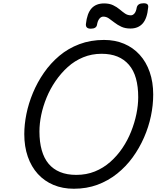

<svg xmlns="http://www.w3.org/2000/svg" viewBox="-20 -1139 968 1178"><path d="M433 19Q364 19 308 -4.5Q252 -28 212 -72Q172 -116 150.5 -178Q129 -240 129 -316Q129 -375 142 -439.5Q155 -504 182 -569Q209 -634 249.5 -692.5Q290 -751 344 -796.5Q398 -842 467 -868Q536 -894 618 -894Q686 -894 741.5 -870.5Q797 -847 837 -803Q877 -759 898.5 -697Q920 -635 920 -559Q920 -494 906 -427Q892 -360 863.5 -295Q835 -230 794 -173.5Q753 -117 698.5 -73.5Q644 -30 578 -5.5Q512 19 433 19ZM448 -66Q510 -66 562 -87Q614 -108 656.5 -145.5Q699 -183 731 -230.5Q763 -278 784.5 -332Q806 -386 817 -440Q828 -494 828 -543Q828 -608 814 -658Q800 -708 771 -741.5Q742 -775 700.5 -792Q659 -809 603 -809Q543 -809 490.5 -787.5Q438 -766 396 -728Q354 -690 321 -642Q288 -594 266 -540.5Q244 -487 233 -434Q222 -381 222 -332Q222 -268 236 -218Q250 -168 278 -134.5Q306 -101 348.5 -83.5Q391 -66 448 -66ZM537 -963Q505 -963 507 -991Q514 -1057 541.5 -1087.5Q569 -1118 619 -1118Q651 -1118 674 -1107Q697 -1096 714 -1081.5Q731 -1067 747 -1056Q763 -1045 783 -1045Q795 -1045 805 -1056.5Q815 -1068 819 -1093Q825 -1119 861 -1119Q878 -1119 884.5 -1112.5Q891 -1106 889 -1093Q883 -1026 855.5 -995Q828 -964 780 -964Q748 -964 724.5 -975Q701 -986 682.5 -1000.5Q664 -1015 648 -1026Q632 -1037 614 -1037Q600 -1037 589.5 -1024Q579 -1011 575 -986Q573 -975 563.5 -969Q554 -963 537 -963Z"/></svg>

Font: Playwrite HR
Style: Regular
Weight: 400
Designer: Veronika Burian, José Scaglione
Foundry: TypeTogether
Version: Version 1.002